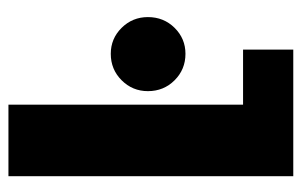

<svg xmlns="http://www.w3.org/2000/svg" viewBox="-150 -565 715 455"><g transform="rotate(-90 207.5 -337.5)"><path d="M17.5 0V-675H187V-119H317.5V0ZM307.5 -255.5Q270.5 -255.5 244.8 -281.2Q219 -307 219 -344.5Q219 -381 244.8 -406.8Q270.5 -432.5 307.5 -432.5Q343.5 -432.5 369 -406.8Q394.5 -381 394.5 -344.5Q394.5 -307 369 -281.2Q343.5 -255.5 307.5 -255.5Z"/></g></svg>

Font: Anybody Condensed ExtraBold
Style: Regular
Weight: 800
Width: 3
Designer: Tyler Finck
Foundry: Etcetera Type Company
Version: Version 1.010; ttfautohint (v1.8.3) -l 8 -r 50 -G 200 -x 14 